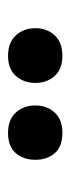

<svg xmlns="http://www.w3.org/2000/svg" viewBox="131 -923 175 477"><g transform="rotate(90 218.5 -684.5)"><path d="M119 -617Q85.5 -617 67.8 -636.5Q50 -656 50 -685Q50 -713.5 67.8 -732.8Q85.5 -752 119 -752Q151.5 -752 168.8 -732.8Q186 -713.5 186 -685Q186 -656 168.8 -636.5Q151.5 -617 119 -617ZM310 -617Q277 -617 259.5 -636.5Q242 -656 242 -685Q242 -713.5 259.5 -732.8Q277 -752 310 -752Q344.5 -752 360.8 -732.8Q377 -713.5 377 -685Q377 -656 360.8 -636.5Q344.5 -617 310 -617Z"/></g></svg>

Font: Junction
Style: Bold
Weight: 700
Designer: Caroline Hadilaksono
Foundry: Caroline Hadilaksono, Tyler Finck, The League of Moveable Type
Version: Version 2.000; ttfautohint (v1.8.3)